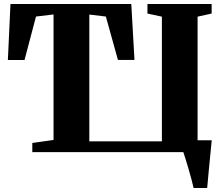

<svg xmlns="http://www.w3.org/2000/svg" viewBox="-20 -763 1118 963"><path d="M951 180Q947.5 164 940.8 138.5Q934 113 926 85.5Q918 58 910.8 34.8Q903.5 11.5 899.5 0H142V-46L248.5 -61V-690.5L160.5 -680L103 -462H19.5L32.5 -743H638.5L654.5 -462.5H571.5L511 -680L428 -690V-54H792V-679.5L719.5 -695V-743H1041.5V-695L971 -679.5V-59.5H1042Q1040.5 -44 1038 -19.2Q1035.5 5.5 1032.8 34.5Q1030 63.5 1027.2 91.8Q1024.5 120 1022.5 143.5Q1020.5 167 1019 180Z"/></svg>

Font: Merriweather 72pt Black
Style: Regular
Weight: 900
Version: Version 2.100